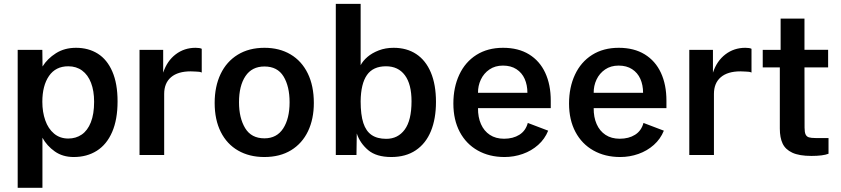

<svg xmlns="http://www.w3.org/2000/svg" viewBox="-20 -780 4232 966"><path d="M69 -529H193L194 -445.5Q218.5 -485 261.5 -512.2Q304.5 -539.5 362.5 -539.5Q425 -539.5 472 -510Q519 -480.5 545.2 -420Q571.5 -359.5 571.5 -270Q571.5 -178.5 544.2 -115.8Q517 -53 467.2 -21.5Q417.5 10 351 10Q295.5 10 255.8 -18Q216 -46 193.5 -87V165H69ZM323.5 -83Q362 -83 391.2 -103Q420.5 -123 437 -164.5Q453.5 -206 453.5 -268Q453.5 -323 438 -363.2Q422.5 -403.5 393.2 -425Q364 -446.5 323.5 -446.5Q260 -446.5 226.5 -397.8Q193 -349 193 -268Q193 -216.5 207.8 -174.5Q222.5 -132.5 252 -107.8Q281.5 -83 323.5 -83Z M682 -529H801V-414.5Q820.5 -473.5 863.8 -506.5Q907 -539.5 964 -539.5Q985.5 -539.5 995 -534.5V-415Q985 -420 964.5 -420Q947.5 -421 939.5 -421Q875 -421 840.5 -391.5Q806 -362 806 -307.5V0H682Z M1060 -262Q1060 -345 1090 -407.8Q1120 -470.5 1176.5 -505Q1233 -539.5 1310.5 -539.5Q1386 -539.5 1442 -506.2Q1498 -473 1528.5 -410.5Q1559 -348 1559 -262Q1559 -181.5 1529.8 -120Q1500.5 -58.5 1444.5 -24.2Q1388.5 10 1310 10Q1234.5 10 1178 -22.5Q1121.5 -55 1090.8 -116.2Q1060 -177.5 1060 -262ZM1310.5 -84Q1372.5 -84 1404.8 -133.8Q1437 -183.5 1437 -265.5Q1437 -345.5 1406.5 -395.5Q1376 -445.5 1310.5 -445.5Q1247.5 -445.5 1215 -397Q1182.5 -348.5 1182.5 -265.5Q1182.5 -186.5 1213.5 -135.2Q1244.5 -84 1310.5 -84Z M1775 -108.5 1773.5 0H1669.5V-760.5H1794.5V-452Q1806 -474 1829 -493.8Q1852 -513.5 1885.8 -526.5Q1919.5 -539.5 1960.5 -539.5Q2026.5 -539.5 2074.2 -508Q2122 -476.5 2147.8 -415.2Q2173.5 -354 2173.5 -267Q2173.5 -182.5 2148 -120.2Q2122.5 -58 2072 -24Q2021.5 10 1949 10Q1873 10 1832 -25Q1791 -60 1775 -108.5ZM1923.5 -81.5Q1982 -81.5 2016.2 -128Q2050.5 -174.5 2050.5 -270.5Q2050.5 -356.5 2017 -401.5Q1983.5 -446.5 1922 -446.5Q1857 -446.5 1826.2 -402.5Q1795.5 -358.5 1794.5 -270.5Q1794.5 -202.5 1808 -161.2Q1821.5 -120 1849.8 -100.8Q1878 -81.5 1923.5 -81.5Z M2511 -539.5Q2588 -539.5 2641.8 -506.5Q2695.5 -473.5 2723.2 -413.8Q2751 -354 2751 -273.5V-236H2385Q2384.5 -190.5 2399.8 -155.8Q2415 -121 2444.5 -101.5Q2474 -82 2516 -82Q2561.5 -82 2593.2 -102Q2625 -122 2635.5 -161.5L2738 -122.5Q2721 -80.5 2687.5 -50.8Q2654 -21 2610 -5.5Q2566 10 2518.5 10Q2442 10 2383.8 -22.8Q2325.5 -55.5 2293.2 -116.2Q2261 -177 2261 -259Q2261 -340.5 2290.8 -404.2Q2320.5 -468 2377 -503.8Q2433.5 -539.5 2511 -539.5ZM2633.5 -313Q2633.5 -352 2619.8 -383Q2606 -414 2578.2 -432Q2550.5 -450 2510.5 -450Q2471 -450 2442.5 -430.5Q2414 -411 2399.2 -379.5Q2384.5 -348 2385 -313Z M3093 -539.5Q3170 -539.5 3223.8 -506.5Q3277.5 -473.5 3305.2 -413.8Q3333 -354 3333 -273.5V-236H2967Q2966.5 -190.5 2981.8 -155.8Q2997 -121 3026.5 -101.5Q3056 -82 3098 -82Q3143.5 -82 3175.2 -102Q3207 -122 3217.5 -161.5L3320 -122.5Q3303 -80.5 3269.5 -50.8Q3236 -21 3192 -5.5Q3148 10 3100.5 10Q3024 10 2965.8 -22.8Q2907.5 -55.5 2875.2 -116.2Q2843 -177 2843 -259Q2843 -340.5 2872.8 -404.2Q2902.5 -468 2959 -503.8Q3015.5 -539.5 3093 -539.5ZM3215.5 -313Q3215.5 -352 3201.8 -383Q3188 -414 3160.2 -432Q3132.5 -450 3092.5 -450Q3053 -450 3024.5 -430.5Q2996 -411 2981.2 -379.5Q2966.5 -348 2967 -313Z M3448 -529H3567V-414.5Q3586.5 -473.5 3629.8 -506.5Q3673 -539.5 3730 -539.5Q3751.5 -539.5 3761 -534.5V-415Q3751 -420 3730.5 -420Q3713.5 -421 3705.5 -421Q3641 -421 3606.5 -391.5Q3572 -362 3572 -307.5V0H3448Z M4027.5 -441 4028 -137.5Q4028 -114.5 4033.2 -103.5Q4038.5 -92.5 4049.8 -89Q4061 -85.5 4083.5 -85.5H4148.5V-6.5Q4120.5 4.5 4062.5 4.5Q4001 4.5 3966.2 -11.8Q3931.5 -28 3917.5 -57.8Q3903.5 -87.5 3903.5 -133V-441H3817.5V-529H3907.5V-686.5H4027.5V-529.5H4146.5V-441Z"/></svg>

Font: 1883 Sans SemiBold
Style: Regular
Weight: 600
Designer: 1883 Sans project is a fork of Public Sans.
Version: Version 1.009